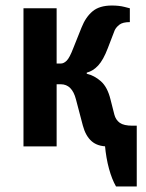

<svg xmlns="http://www.w3.org/2000/svg" viewBox="-20 -530 530 695"><path d="M65 0V-500H185V-300H200Q211 -300 221.5 -310.5Q232 -321 245 -355L275 -430Q290 -468 315 -489Q340 -510 385 -510Q411 -510 430.5 -505Q450 -500 450 -500V-450Q424 -450 412 -440.5Q400 -431 395 -420L370 -355Q354 -313 335.5 -293Q317 -273 294 -267V-263Q321 -257 345 -236Q369 -215 380 -170L394 -115Q399 -96 413.5 -85.5Q428 -75 460 -75V0Q460 0 433.5 0Q407 0 370 0Q333 0 311.5 -19Q290 -38 280 -75L255 -170Q241 -225 200 -225H185V0ZM400 145Q385 119 374.5 80.5Q364 42 360 -3L395 -75H475V145Z"/></svg>

Font: Cuprum
Style: Regular
Weight: 400
Designer: Jovanny Lemonad
Foundry: Jovanny Lemonad
Version: Version 3.000